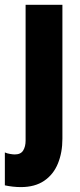

<svg xmlns="http://www.w3.org/2000/svg" viewBox="-45 -555 330 795"><path d="M41 219.7Q25.9 219.7 8.1 217.8Q-9.8 215.8 -24.9 212.4V76.2Q-15.1 80.6 -2.9 82.5Q9.3 84.5 16.1 84.5Q41 84.5 51 68.1Q61 51.8 61 27.3V-535.2H213.4V19.5Q213.4 76.7 194.8 122.1Q176.3 167.5 137.9 193.6Q99.6 219.7 41 219.7Z"/></svg>

Font: Reddit Sans Condensed ExtraBold
Style: Regular
Weight: 800
Designer: Stephen Hutchings
Foundry: Reddit
Version: Version 1.014